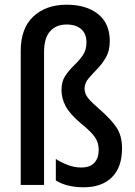

<svg xmlns="http://www.w3.org/2000/svg" viewBox="-20 -785 572 815"><path d="M446 -610Q446 -570 430 -542Q414 -514 393 -492.5Q372 -471 355.5 -451.5Q339 -432 339 -409Q339 -387 354 -368.5Q369 -350 404 -320Q453 -277 475.5 -242.5Q498 -208 498 -155Q498 -75 455 -32.5Q412 10 335 10Q301 10 271 3Q241 -4 217 -19V-110Q239 -96 267 -85Q295 -74 325 -74Q362 -74 380.5 -94Q399 -114 399 -149Q399 -179 383 -202.5Q367 -226 326 -259Q276 -301 258.5 -334.5Q241 -368 241 -403Q241 -439 257 -463Q273 -487 294 -507Q315 -527 331 -549.5Q347 -572 347 -605Q347 -642 324.5 -661.5Q302 -681 262 -681Q219 -681 193 -652.5Q167 -624 167 -564V0H68V-569Q68 -665 121.5 -715Q175 -765 263 -765Q346 -765 396 -725.5Q446 -686 446 -610Z"/></svg>

Font: Noto Sans Khmer Condensed Medium
Style: Regular
Weight: 500
Width: 3
Designer: Danh Hong and the Monotype Design Team
Foundry: Monotype Imaging Inc.
Version: Version 2.004; ttfautohint (v1.8.4.7-5d5b)